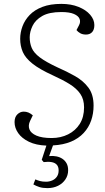

<svg xmlns="http://www.w3.org/2000/svg" viewBox="-20 -736 539 989"><path d="M224 233Q200 233 183 227.5Q166 222 152 214L162 188Q173 193 186 196.5Q199 200 217 200Q234 200 249 193.5Q264 187 273 174Q282 161 282 142Q282 123 272.5 112.5Q263 102 245.5 99Q228 96 205 99L195 87L219 14Q166 12 129.5 -5.5Q93 -23 74 -50Q55 -77 55 -107Q55 -133 69.5 -147Q84 -161 102 -161Q115 -161 126 -156.5Q137 -152 149 -142L135 -113Q124 -90 131.5 -70Q139 -50 167.5 -37.5Q196 -25 246 -25Q293 -25 331 -44Q369 -63 391 -98Q413 -133 413 -183Q413 -224 394 -252Q375 -280 339 -302.5Q303 -325 252 -348Q184 -379 147.5 -408Q111 -437 97.5 -468Q84 -499 84 -536Q84 -569 96 -601Q108 -633 133 -659Q158 -685 198.5 -700.5Q239 -716 296 -716Q346 -716 384.5 -700.5Q423 -685 444.5 -660Q466 -635 466 -607Q466 -583 454.5 -570.5Q443 -558 423 -558Q406 -558 394 -564.5Q382 -571 374 -581L387 -606Q396 -623 390 -638.5Q384 -654 361 -664Q338 -674 296 -674Q233 -674 197.5 -653.5Q162 -633 147.5 -602.5Q133 -572 133 -544Q133 -514 143.5 -489Q154 -464 185 -440.5Q216 -417 276 -389Q324 -368 366.5 -344Q409 -320 435.5 -284.5Q462 -249 462 -192Q462 -151 449.5 -115Q437 -79 411 -51Q385 -23 346 -6.5Q307 10 253 13L233 68Q253 66 270.5 69.5Q288 73 301.5 82Q315 91 323 105.5Q331 120 331 141Q331 167 317 188Q303 209 279 221Q255 233 224 233Z"/></svg>

Font: Literata ExtraLight
Style: Italic
Weight: 250
Italic angle: -2°
Designer: Latin by Veronika Burian and Jose Scaglione. Greek by Irene Vlachou. Cyrillic by Vera Evstafieva
Foundry: TypeTogether
Version: Version 3.002